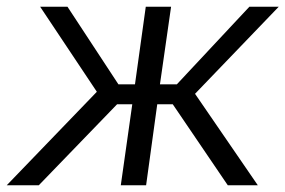

<svg xmlns="http://www.w3.org/2000/svg" viewBox="-86 -549 846 569"><path d="M29 0 261 -240H306L272 0H347L380 -240H426L589 0H678L492 -271L740 -529H653L438 -299H388L421 -529H346L314 -299H265L114 -529H33L201 -277L-66 0Z"/></svg>

Font: Cheyenne Sans Light
Style: Italic
Weight: 300
Italic angle: -8.13011°
Designer: The Public Sans project authors (U.S. Web Design System), Libre Franklin designed by Pablo Impallari and Rodrigo Fuenzal
Foundry: The Cheyenne Sans Project Authors
Version: Version 2.007